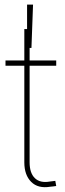

<svg xmlns="http://www.w3.org/2000/svg" viewBox="-20 -793 277 817"><path d="M219.2 -535.6V-513.2H3.4V-535.6ZM83.5 -669.4H106V-102.1Q106 -56.6 128.4 -34.9Q150.9 -13.2 191.9 -20.5Q197.8 -21 203.9 -22Q210 -22.9 215.3 -23.4L219.2 -1.5Q212.9 -0.5 206.8 0.2Q200.7 1 194.3 1.5Q142.1 10.3 112.8 -19Q83.5 -48.3 83.5 -102.1ZM95.2 -588.9V-773.4H120.6L113.8 -588.9Z"/></svg>

Font: Inter 20pt Thin
Style: Regular
Weight: 250
Version: Version 4.001;git-66647c0bb